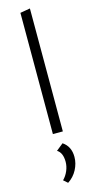

<svg xmlns="http://www.w3.org/2000/svg" viewBox="-150 -754 540 1080"><g transform="rotate(-15 120.0 -214.5)"><path d="M91 -706 149 -716V0H91ZM79 266Q98 247 109 221Q120 195 120 169Q120 116 89 97L130 64Q175 94 175 155Q175 193 156 229Q137 265 103 287Z"/></g></svg>

Font: Ysabeau Semilight
Style: Regular
Weight: 300
Designer: Christian Thalmann (Catharsis Fonts)
Version: Version 0.003